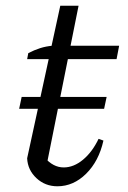

<svg xmlns="http://www.w3.org/2000/svg" viewBox="-20 -643 448 672"><path d="M181 9Q138 9 107.5 -19.5Q77 -48 75 -89L191 -623H255L141 -54L136 -92Q166 -57 203 -57Q238 -57 270.5 -84Q303 -111 325 -157L342 -151Q326 -79 281.5 -35Q237 9 181 9ZM75 -436 79 -457Q100 -468 120.5 -474.5Q141 -481 164 -483H397L388 -436ZM55.8 -303.7H353.2L344.4 -262.2H47Z"/></svg>

Font: Piazzolla 24pt
Style: Italic
Weight: 400
Italic angle: -11.3°
Designer: Juan Pablo del Peral
Foundry: Huerta Tipografica
Version: Version 2.005